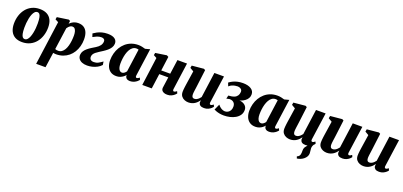

<svg xmlns="http://www.w3.org/2000/svg" viewBox="24 -1637 6234 2967"><g transform="rotate(20 3141.0 -154.0)"><path d="M333.5 -561.5Q403.5 -561.5 451.5 -536Q499.5 -510.5 524.5 -460.8Q549.5 -411 550 -339Q550.5 -267 530.2 -203Q510 -139 470.8 -90.2Q431.5 -41.5 374.5 -13.8Q317.5 14 244.5 14Q176.5 14 129.2 -12Q82 -38 57.2 -88.2Q32.5 -138.5 31.5 -209.5Q31 -283 51.2 -346.8Q71.5 -410.5 110.5 -458.8Q149.5 -507 205.8 -534.2Q262 -561.5 333.5 -561.5ZM314.5 -504Q290 -504 271.8 -485Q253.5 -466 240.5 -434.5Q227.5 -403 219.5 -364.2Q211.5 -325.5 207.8 -284.8Q204 -244 204.5 -208Q205 -145.5 213 -109.5Q221 -73.5 235 -58.5Q249 -43.5 267.5 -43.5Q292.5 -43.5 310.8 -62.2Q329 -81 341.8 -112.8Q354.5 -144.5 362.5 -183.5Q370.5 -222.5 374 -263.2Q377.5 -304 377 -341Q376.5 -404.5 368.5 -440Q360.5 -475.5 346.8 -489.8Q333 -504 314.5 -504Z M567 254 666 -466.5 613 -494.5 620 -533 808.5 -560.5 832.5 -547.5 826.5 -499Q841.5 -515.5 862.5 -529.5Q883.5 -543.5 909.5 -552Q935.5 -560.5 966.5 -560.5Q1021 -560.5 1058.2 -536.5Q1095.5 -512.5 1114.8 -466Q1134 -419.5 1134 -352Q1134 -292.5 1119.2 -238.2Q1104.5 -184 1076.5 -138.5Q1048.5 -93 1008.2 -59.8Q968 -26.5 916.8 -8Q865.5 10.5 805 10.5Q793.5 10.5 781 9Q768.5 7.5 756.5 5.5L721 254ZM766 -61Q776 -56 788.2 -53.8Q800.5 -51.5 817 -51.5Q850 -51.5 874.8 -69Q899.5 -86.5 917 -116.2Q934.5 -146 945.5 -185.2Q956.5 -224.5 961.5 -268Q966.5 -311.5 966.5 -355.5Q966.5 -389.5 959.5 -417.8Q952.5 -446 938 -462.5Q923.5 -479 899.5 -479Q881.5 -479 866.2 -470.5Q851 -462 838.5 -449Q826 -436 816.5 -421.5Z M1313.5 10Q1263.5 10 1227.8 -5Q1192 -20 1173.8 -47.5Q1155.5 -75 1157.5 -111.5Q1159.5 -145 1178 -173Q1196.5 -201 1224.8 -224.2Q1253 -247.5 1285 -267.5Q1317 -287.5 1347 -305.5Q1388.5 -331 1410 -360.2Q1431.5 -389.5 1433.5 -423.5Q1435 -443 1427.5 -454.5Q1420 -466 1406.2 -471.2Q1392.5 -476.5 1375.5 -476.5Q1337.5 -476.5 1302.5 -461.5Q1267.5 -446.5 1241.5 -431.5L1224 -485Q1248.5 -502.5 1281.5 -520Q1314.5 -537.5 1356.5 -549Q1398.5 -560.5 1450 -560.5Q1530.5 -560.5 1569 -530.2Q1607.5 -500 1604 -450Q1601.5 -415 1583.2 -386.5Q1565 -358 1536.8 -334Q1508.5 -310 1476.5 -289.2Q1444.5 -268.5 1414.5 -249.5Q1386.5 -232 1366.5 -215.5Q1346.5 -199 1335.5 -181.2Q1324.5 -163.5 1323 -140.5Q1322 -123 1328.5 -108Q1335 -93 1351 -84.2Q1367 -75.5 1393.5 -75.5Q1434.5 -75.5 1466 -92.8Q1497.5 -110 1533.5 -136L1541.5 -81.5Q1514.5 -51 1476.8 -30.8Q1439 -10.5 1396.8 -0.2Q1354.5 10 1313.5 10Z M2083 -107.5Q2080.5 -88 2085.8 -79.8Q2091 -71.5 2101.5 -71.5Q2109 -71.5 2119.5 -76Q2130 -80.5 2146 -93.5L2160 -60.5Q2153 -50.5 2133.5 -33.5Q2114 -16.5 2084.5 -3.2Q2055 10 2017 10Q1983.5 10 1963 -6.2Q1942.5 -22.5 1940.5 -51.5L1942 -63.5Q1927.5 -45.5 1905.8 -28.5Q1884 -11.5 1855.8 -0.8Q1827.5 10 1793 10Q1735.5 10 1697.2 -16.8Q1659 -43.5 1640.2 -89Q1621.5 -134.5 1621.5 -190Q1621.5 -247.5 1635.8 -301.8Q1650 -356 1677.8 -402.8Q1705.5 -449.5 1746 -485Q1786.5 -520.5 1839 -540.2Q1891.5 -560 1954.5 -560Q1984 -560 2015.2 -553.5Q2046.5 -547 2068.5 -539.5L2146 -560ZM1979.5 -493Q1972 -495.5 1963.2 -497.2Q1954.5 -499 1944.5 -499Q1910 -499 1884 -480.2Q1858 -461.5 1839.8 -429.5Q1821.5 -397.5 1810.2 -357.5Q1799 -317.5 1794 -274.8Q1789 -232 1789 -192.5Q1789 -153 1797.8 -125.8Q1806.5 -98.5 1822 -84.8Q1837.5 -71 1858.5 -71Q1868 -71 1877.2 -74.5Q1886.5 -78 1895.5 -84.5Q1904.5 -91 1912.5 -99.2Q1920.5 -107.5 1927.5 -117.5Z M2695.5 -107.5Q2693 -88 2698.5 -79.8Q2704 -71.5 2714 -71.5Q2722.5 -71.5 2731.5 -76Q2740.5 -80.5 2759 -93.5L2773 -60.5Q2766.5 -51.5 2748.2 -34.5Q2730 -17.5 2700.5 -3.5Q2671 10.5 2631.5 10.5Q2599.5 10.5 2576.2 1Q2553 -8.5 2541 -26.5Q2529 -44.5 2532.5 -69.5L2557.5 -247H2409.5L2375.5 0H2219.5L2282.5 -466L2230.5 -494.5L2237.5 -533L2420.5 -560.5L2450 -545L2418.5 -311H2566L2599 -547H2756.5Z M2978.5 10.5Q2947.5 10.5 2916.2 -1.8Q2885 -14 2863.8 -40.8Q2842.5 -67.5 2841.5 -112Q2841.5 -129 2843.2 -150Q2845 -171 2848 -194Q2851 -217 2854.5 -240.8Q2858 -264.5 2861.5 -287L2888.5 -466.5L2828 -502.5L2835.5 -542L3029.5 -560.5L3054 -547.5L3021.5 -287.5Q3019 -266 3015.8 -243.8Q3012.5 -221.5 3009.8 -201Q3007 -180.5 3005.2 -164Q3003.5 -147.5 3003.5 -137Q3003.5 -114.5 3008.2 -100.8Q3013 -87 3022.5 -80.5Q3032 -74 3048 -74Q3067.5 -74 3085.5 -83.2Q3103.5 -92.5 3119 -107.2Q3134.5 -122 3146 -138L3203.5 -555H3361.5L3298.5 -107.5Q3296 -88.5 3302 -80Q3308 -71.5 3318.5 -71.5Q3327 -71.5 3336 -76Q3345 -80.5 3362.5 -93.5L3376 -61Q3369.5 -50.5 3351 -33.8Q3332.5 -17 3303.5 -3.5Q3274.5 10 3237 10Q3196.5 10 3175.8 -4.2Q3155 -18.5 3150 -43.5Q3149.5 -47 3149.2 -51.8Q3149 -56.5 3149.5 -62Q3150 -67.5 3150.8 -73.5Q3151.5 -79.5 3152.5 -85L3150.5 -85.5Q3138 -68.5 3122 -51.5Q3106 -34.5 3085 -20.5Q3064 -6.5 3037.8 2Q3011.5 10.5 2978.5 10.5Z M3564 13Q3524 13 3491.2 6.5Q3458.5 0 3435 -9Q3411.5 -18 3399 -25L3442.5 -121Q3461 -97.5 3481 -82.2Q3501 -67 3521.2 -60Q3541.5 -53 3559.5 -53Q3584 -53 3606.8 -65.8Q3629.5 -78.5 3643.8 -103.8Q3658 -129 3658 -167Q3658 -195 3646.5 -215Q3635 -235 3614 -245.8Q3593 -256.5 3564 -256.5L3512 -245.5L3525 -300.5L3572.5 -305.5Q3625.5 -314 3650 -335.5Q3674.5 -357 3681.5 -381.5Q3688.5 -406 3688.5 -424Q3688.5 -452.5 3665.2 -468Q3642 -483.5 3615 -483.5Q3597 -483.5 3572.5 -479.5Q3548 -475.5 3522.2 -464.8Q3496.5 -454 3475 -433L3453.5 -488Q3480 -508.5 3512.8 -524.5Q3545.5 -540.5 3585.8 -550Q3626 -559.5 3675.5 -559.5Q3757.5 -559.5 3807.8 -528Q3858 -496.5 3858 -439Q3858 -404.5 3841.8 -376.5Q3825.5 -348.5 3797.2 -327.8Q3769 -307 3734 -294.8Q3699 -282.5 3662 -279L3650.5 -285.5Q3707 -294.5 3749.8 -282.5Q3792.5 -270.5 3816.5 -242.5Q3840.5 -214.5 3840.5 -177Q3840.5 -128 3816 -92.2Q3791.5 -56.5 3751 -33Q3710.5 -9.5 3661.8 1.8Q3613 13 3564 13Z M4371 -107.5Q4368.5 -88 4373.8 -79.8Q4379 -71.5 4389.5 -71.5Q4397 -71.5 4407.5 -76Q4418 -80.5 4434 -93.5L4448 -60.5Q4441 -50.5 4421.5 -33.5Q4402 -16.5 4372.5 -3.2Q4343 10 4305 10Q4271.5 10 4251 -6.2Q4230.5 -22.5 4228.5 -51.5L4230 -63.5Q4215.5 -45.5 4193.8 -28.5Q4172 -11.5 4143.8 -0.8Q4115.5 10 4081 10Q4023.5 10 3985.2 -16.8Q3947 -43.5 3928.2 -89Q3909.5 -134.5 3909.5 -190Q3909.5 -247.5 3923.8 -301.8Q3938 -356 3965.8 -402.8Q3993.5 -449.5 4034 -485Q4074.5 -520.5 4127 -540.2Q4179.5 -560 4242.5 -560Q4272 -560 4303.2 -553.5Q4334.5 -547 4356.5 -539.5L4434 -560ZM4267.5 -493Q4260 -495.5 4251.2 -497.2Q4242.5 -499 4232.5 -499Q4198 -499 4172 -480.2Q4146 -461.5 4127.8 -429.5Q4109.5 -397.5 4098.2 -357.5Q4087 -317.5 4082 -274.8Q4077 -232 4077 -192.5Q4077 -153 4085.8 -125.8Q4094.5 -98.5 4110 -84.8Q4125.5 -71 4146.5 -71Q4156 -71 4165.2 -74.5Q4174.5 -78 4183.5 -84.5Q4192.5 -91 4200.5 -99.2Q4208.5 -107.5 4215.5 -117.5Z M4852.5 251.5 4841.5 220Q4863.5 211.5 4874 199Q4884.5 186.5 4889 169.5Q4892.5 156.5 4893 140.8Q4893.5 125 4893.5 106.5Q4893.5 65 4912.5 41.5Q4931.5 18 4947.5 -3L5034 -49.5Q5020.5 -32 5013 -13Q5005.5 6 5005.5 26.5Q5005.5 42 5009.2 64.8Q5013 87.5 5013 109Q5013 138.5 4998.2 163.5Q4983.5 188.5 4959.5 207.5Q4937 225.5 4909 236.8Q4881 248 4852.5 251.5ZM4650 10.5Q4619 10.5 4587.8 -1.8Q4556.5 -14 4535.2 -40.8Q4514 -67.5 4513 -112Q4513 -129 4514.8 -150Q4516.5 -171 4519.5 -194Q4522.5 -217 4526 -240.8Q4529.5 -264.5 4533 -287L4560 -466.5L4499.5 -502.5L4507 -542L4701 -560.5L4725.5 -547.5L4693 -287.5Q4690.5 -266 4687.2 -243.8Q4684 -221.5 4681.2 -201Q4678.5 -180.5 4676.8 -164Q4675 -147.5 4675 -137Q4675 -114.5 4679.8 -100.8Q4684.5 -87 4694 -80.5Q4703.5 -74 4719.5 -74Q4739 -74 4757 -83.2Q4775 -92.5 4790.5 -107.2Q4806 -122 4817.5 -138L4875 -555H5033L4970 -107.5Q4967.5 -88.5 4973.5 -80Q4979.5 -71.5 4990 -71.5Q4998.5 -71.5 5007.5 -76Q5016.5 -80.5 5034 -93.5L5047.5 -61Q5041 -50.5 5022.5 -33.8Q5004 -17 4975 -3.5Q4946 10 4908.5 10Q4868 10 4847.2 -4.2Q4826.5 -18.5 4821.5 -43.5Q4821 -47 4820.8 -51.8Q4820.5 -56.5 4821 -62Q4821.5 -67.5 4822.2 -73.5Q4823 -79.5 4824 -85L4822 -85.5Q4809.5 -68.5 4793.5 -51.5Q4777.5 -34.5 4756.5 -20.5Q4735.5 -6.5 4709.2 2Q4683 10.5 4650 10.5Z M5254 10.5Q5223 10.5 5191.8 -1.8Q5160.5 -14 5139.2 -40.8Q5118 -67.5 5117 -112Q5117 -129 5118.8 -150Q5120.5 -171 5123.5 -194Q5126.5 -217 5130 -240.8Q5133.5 -264.5 5137 -287L5164 -466.5L5103.5 -502.5L5111 -542L5305 -560.5L5329.5 -547.5L5297 -287.5Q5294.5 -266 5291.2 -243.8Q5288 -221.5 5285.2 -201Q5282.5 -180.5 5280.8 -164Q5279 -147.5 5279 -137Q5279 -114.5 5283.8 -100.8Q5288.5 -87 5298 -80.5Q5307.5 -74 5323.5 -74Q5343 -74 5361 -83.2Q5379 -92.5 5394.5 -107.2Q5410 -122 5421.5 -138L5479 -555H5637L5574 -107.5Q5571.5 -88.5 5577.5 -80Q5583.5 -71.5 5594 -71.5Q5602.5 -71.5 5611.5 -76Q5620.5 -80.5 5638 -93.5L5651.5 -61Q5645 -50.5 5626.5 -33.8Q5608 -17 5579 -3.5Q5550 10 5512.5 10Q5472 10 5451.2 -4.2Q5430.5 -18.5 5425.5 -43.5Q5425 -47 5424.8 -51.8Q5424.5 -56.5 5425 -62Q5425.5 -67.5 5426.2 -73.5Q5427 -79.5 5428 -85L5426 -85.5Q5413.5 -68.5 5397.5 -51.5Q5381.5 -34.5 5360.5 -20.5Q5339.5 -6.5 5313.2 2Q5287 10.5 5254 10.5Z M5857 10.5Q5826 10.5 5794.8 -1.8Q5763.5 -14 5742.2 -40.8Q5721 -67.5 5720 -112Q5720 -129 5721.8 -150Q5723.5 -171 5726.5 -194Q5729.5 -217 5733 -240.8Q5736.5 -264.5 5740 -287L5767 -466.5L5706.5 -502.5L5714 -542L5908 -560.5L5932.5 -547.5L5900 -287.5Q5897.5 -266 5894.2 -243.8Q5891 -221.5 5888.2 -201Q5885.5 -180.5 5883.8 -164Q5882 -147.5 5882 -137Q5882 -114.5 5886.8 -100.8Q5891.5 -87 5901 -80.5Q5910.5 -74 5926.5 -74Q5946 -74 5964 -83.2Q5982 -92.5 5997.5 -107.2Q6013 -122 6024.5 -138L6082 -555H6240L6177 -107.5Q6174.5 -88.5 6180.5 -80Q6186.5 -71.5 6197 -71.5Q6205.5 -71.5 6214.5 -76Q6223.5 -80.5 6241 -93.5L6254.5 -61Q6248 -50.5 6229.5 -33.8Q6211 -17 6182 -3.5Q6153 10 6115.5 10Q6075 10 6054.2 -4.2Q6033.5 -18.5 6028.5 -43.5Q6028 -47 6027.8 -51.8Q6027.5 -56.5 6028 -62Q6028.5 -67.5 6029.2 -73.5Q6030 -79.5 6031 -85L6029 -85.5Q6016.5 -68.5 6000.5 -51.5Q5984.5 -34.5 5963.5 -20.5Q5942.5 -6.5 5916.2 2Q5890 10.5 5857 10.5Z"/></g></svg>

Font: Merriweather 36pt Black
Style: Italic
Weight: 900
Italic angle: -7.8°
Version: Version 2.101